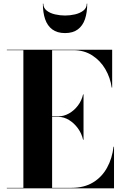

<svg xmlns="http://www.w3.org/2000/svg" viewBox="-20 -1019 666 1039"><path d="M17 0V-2.5H106.5V-747.5H17V-750H587V-545H584.5Q577 -598.5 550.2 -644.5Q523.5 -690.5 479.5 -719Q435.5 -747.5 377 -747.5H262V-2.5H366.5Q435.5 -2.5 483.5 -31.8Q531.5 -61 559.2 -111.2Q587 -161.5 594.5 -225H597V0ZM429.5 -263Q422 -296.5 401.5 -324.8Q381 -353 353.2 -369.8Q325.5 -386.5 297 -386.5H220V-389.5H297Q325.5 -389.5 353.2 -405Q381 -420.5 401.5 -447.5Q422 -474.5 429.5 -508H432V-263ZM332 -840Q289.5 -840 263 -859.8Q236.5 -879.5 224.2 -915.2Q212 -951 212 -999H214.5Q214.5 -976 232.5 -961.8Q250.5 -947.5 277.8 -941.2Q305 -935 332 -935Q359 -935 386 -941.2Q413 -947.5 431.2 -961.8Q449.5 -976 449.5 -999H452Q452 -951 439.8 -915.2Q427.5 -879.5 401 -859.8Q374.5 -840 332 -840Z"/></svg>

Font: Bodoni Moda 72pt
Style: Bold
Weight: 700
Designer: Owen Earl
Foundry: indestructible type
Version: Version 2.004